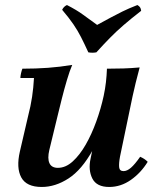

<svg xmlns="http://www.w3.org/2000/svg" viewBox="-20 -728 629 763"><path d="M146 15Q85 15 64.5 -23Q44 -61 59 -126L92 -268Q102 -306 107.5 -343Q113 -380 115 -418H61Q61 -425 63.5 -436.5Q66 -448 69 -455Q123 -455 170.5 -458.5Q218 -462 267 -470Q257 -447 246 -410Q235 -373 225.5 -335Q216 -297 209 -268L176 -132Q168 -98 176.5 -79.5Q185 -61 210 -61Q241 -61 269 -86.5Q297 -112 320.5 -153Q344 -194 362.5 -245Q381 -296 392 -347H422Q393 -212 349 -132.5Q305 -53 252.5 -19Q200 15 146 15ZM414 15Q364 15 347 -18.5Q330 -52 340 -98L392 -347Q398 -375 401 -401.5Q404 -428 405 -455Q439 -455 470.5 -456Q502 -457 535 -460Q526 -427 519.5 -400Q513 -373 507 -346L457 -106Q452 -79 453.5 -63.5Q455 -48 471 -48Q485 -48 500.5 -61.5Q516 -75 537 -105Q546 -101 553 -96.5Q560 -92 567 -85Q540 -41 500 -13Q460 15 414 15ZM526 -708Q533 -704 536.5 -699Q540 -694 541 -685Q501 -654 471.5 -628.5Q442 -603 416.5 -577Q391 -551 363 -520Q347 -517 331 -520Q315 -555 302 -580.5Q289 -606 272 -631Q255 -656 227 -689Q233 -702 246 -708Q285 -688 309.5 -670Q334 -652 366 -629Q397 -646 419.5 -658Q442 -670 466 -682Q490 -694 526 -708Z"/></svg>

Font: Poltawski Nowy SemiBold
Style: Italic
Weight: 600
Italic angle: -12°
Version: Version 1.001;gftools[0.9.25]